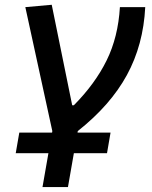

<svg xmlns="http://www.w3.org/2000/svg" viewBox="-20 -547 626 792"><path d="M44.9 85 59.6 0H194.8L195.8 -6.3L84.5 -517.6L193.4 -527.3L277.8 -112.8H284.7Q372.6 -201.7 419.9 -297.9Q467.3 -394 474.6 -517.6H579.1Q571.3 -361.8 503.4 -237.3Q435.5 -112.8 300.8 -6.3L299.8 0H436L421.4 85H284.7L260.3 224.6H155.3L179.7 85Z"/></svg>

Font: Cascadia Mono PL
Style: Italic
Weight: 400
Italic angle: -10°
Monospace: yes
Designer: Aaron Bell
Foundry: Saja Typeworks
Version: Version 2404.023; ttfautohint (v1.8.4)